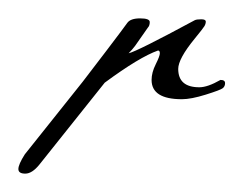

<svg xmlns="http://www.w3.org/2000/svg" viewBox="-39 -184 265 209"><path d="M178 -89Q187 -89 201 -97Q206 -97 206 -93.5Q206 -90 203.5 -88Q201 -86 185 -81Q169 -76 159 -76Q126 -76 126 -97Q126 -105 130.5 -114Q135 -123 135 -126Q135 -129 133 -129Q113 -122 75 -94L4 -5Q-4 5 -11.5 5Q-19 5 -19 0Q-19 -5 -12 -16L51 -95Q58 -104 77 -129Q96 -154 99.5 -159Q103 -164 113.5 -164Q124 -164 124 -160Q124 -156 122 -154L108 -134Q105 -130 101 -126Q110 -128 173 -162Q175 -163 180 -163Q185 -163 185 -160.5Q185 -158 183.5 -155.5Q182 -153 173 -142Q155 -120 155 -109Q155 -89 178 -89Z"/></svg>

Font: Miss Fajardose
Style: Regular
Weight: 400
Version: Version 1.000